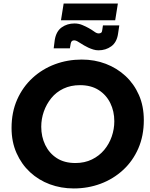

<svg xmlns="http://www.w3.org/2000/svg" viewBox="-20 -1048 844 1080"><path d="M395 12Q323 12 260 -11.5Q197 -35 149 -79.5Q101 -124 73 -187Q45 -250 45 -328Q45 -417 76.5 -488Q108 -559 163 -609.5Q218 -660 289 -686.5Q360 -713 440 -713Q512 -713 575 -689Q638 -665 686 -620.5Q734 -576 761.5 -513.5Q789 -451 789 -372Q789 -284 758 -213Q727 -142 672 -91.5Q617 -41 546 -14.5Q475 12 395 12ZM404 -131Q456 -131 497 -151Q538 -171 566 -204.5Q594 -238 608.5 -280Q623 -322 623 -366Q623 -422 600.5 -468Q578 -514 535 -541.5Q492 -569 430 -569Q378 -569 337 -549.5Q296 -530 268.5 -496Q241 -462 226.5 -420.5Q212 -379 212 -335Q212 -279 234.5 -232.5Q257 -186 299.5 -158.5Q342 -131 404 -131ZM534 -765Q519 -765 504.5 -769.5Q490 -774 477 -780Q464 -786 454 -792Q436 -802 422 -811.5Q408 -821 397 -821Q389 -821 384.5 -817Q380 -813 378 -804L373 -776H282L288 -823Q296 -872 327 -894Q358 -916 399 -916Q422 -916 442.5 -907.5Q463 -899 479 -890Q497 -880 510.5 -870Q524 -860 535 -860Q544 -860 549 -864Q554 -868 555 -878L559 -905H651L644 -858Q637 -810 606 -787.5Q575 -765 534 -765ZM323 -934 338 -1028H643L628 -934Z"/></svg>

Font: MuseoModerno Thin
Style: Bold Italic
Weight: 700
Italic angle: -9°
Version: Version 1.003